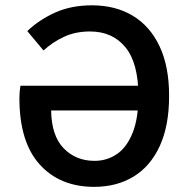

<svg xmlns="http://www.w3.org/2000/svg" viewBox="-20 -707 720 739"><path d="M342.8 12.2Q210.4 12.2 132.6 -74.2Q54.7 -160.6 54.7 -329.6Q54.7 -352.5 58.6 -377H532.7V-281.7H176.8Q178.2 -184.6 225.1 -136.2Q272 -87.9 343.8 -87.9Q391.6 -87.9 429.7 -113.8Q467.8 -139.6 490.2 -195.1Q512.7 -250.5 512.7 -337.9Q512.7 -463.9 462.9 -524.9Q413.1 -585.9 326.2 -585.9Q270.5 -585.9 226.1 -565.2Q181.6 -544.4 147.5 -512.7L85 -587.4Q131.3 -631.3 192.9 -658.9Q254.4 -686.5 334 -686.5Q424.3 -686.5 491 -646.5Q557.6 -606.4 594.2 -528.8Q630.9 -451.2 630.9 -337.9Q630.9 -222.7 594.7 -144.5Q558.6 -66.4 493.7 -27.1Q428.7 12.2 342.8 12.2Z"/></svg>

Font: Akatab
Style: Bold
Weight: 700
Designer: SIL Global
Foundry: SIL Global
Version: Version 4.100